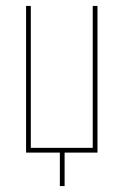

<svg xmlns="http://www.w3.org/2000/svg" viewBox="-20 -515 417 648"><path d="M68 0V-495H84V-16H293V-495H309V0H198V113H182V0Z"/></svg>

Font: Alumni Sans Pinstripe
Style: Regular
Weight: 400
Designer: Robert E. Leuschke
Foundry: Robert E. Leuschke
Version: Version 1.010; ttfautohint (v1.8.4.7-5d5b)